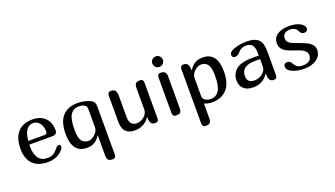

<svg xmlns="http://www.w3.org/2000/svg" viewBox="-74 -1296 3697 2121"><g transform="rotate(-20 1774.0 -235.5)"><path d="M460 -137Q469 -137 476 -131Q483 -125 483 -116Q483 -98 470 -82Q404 0 286 0Q169 0 109.5 -63.5Q50 -127 50 -239Q50 -367 110 -434.5Q170 -502 284 -502Q375 -502 430 -450Q485 -398 485 -301Q485 -252 428 -252H159Q158 -244 158 -230Q158 -144 192 -94Q226 -44 297 -44Q345 -44 373.5 -64Q402 -84 427 -117L435 -126Q445 -137 460 -137ZM162 -294H349Q367 -294 375 -300.5Q383 -307 383 -323Q383 -390 351.5 -426Q320 -462 278 -462Q230 -462 199 -421Q168 -380 162 -294Z M968 215Q933 215 918.5 201Q904 187 904 144V-92H902Q851 0 746 0Q575 0 575 -226Q575 -366 637.5 -434Q700 -502 813 -502Q882 -502 942 -479Q973 -468 990.5 -449Q1008 -430 1008 -392V168Q1008 192 999.5 203.5Q991 215 968 215ZM813 -462Q750 -462 716.5 -411Q683 -360 683 -234Q683 -140 710.5 -103.5Q738 -67 786 -67Q811 -67 839 -83.5Q867 -100 886 -126Q905 -152 905 -180V-409Q905 -431 880.5 -446.5Q856 -462 813 -462Z M1357 -67Q1385 -67 1415 -82.5Q1445 -98 1464.5 -124.5Q1484 -151 1484 -182V-430Q1484 -473 1498.5 -487.5Q1513 -502 1548 -502Q1571 -502 1579.5 -490.5Q1588 -479 1588 -455V-43Q1588 -19 1578 -9.5Q1568 0 1545 0Q1516 0 1501 -20Q1486 -40 1486 -86V-93H1484Q1458 -51 1413 -25.5Q1368 0 1309 0Q1168 0 1168 -151V-455Q1168 -479 1176.5 -490.5Q1185 -502 1208 -502Q1242 -502 1257 -483Q1272 -464 1272 -420V-170Q1272 -115 1295.5 -91Q1319 -67 1357 -67Z M1793 0Q1770 0 1761.5 -11.5Q1753 -23 1753 -47V-455Q1753 -479 1761.5 -490.5Q1770 -502 1793 -502Q1826 -502 1841.5 -485.5Q1857 -469 1857 -435V-68Q1857 -26 1843 -13Q1829 0 1793 0ZM1803 -691Q1829 -691 1847 -673Q1865 -655 1865 -629Q1865 -604 1847 -585.5Q1829 -567 1803 -567Q1778 -567 1759.5 -585.5Q1741 -604 1741 -629Q1741 -655 1759.5 -673Q1778 -691 1803 -691Z M2061 -502Q2093 -502 2108 -481.5Q2123 -461 2124 -416V-408H2125Q2152 -453 2189 -477.5Q2226 -502 2284 -502Q2455 -502 2455 -276Q2455 -139 2392 -69.5Q2329 0 2217 0Q2167 0 2126 -19V149Q2126 192 2111.5 206Q2097 220 2062 220Q2039 220 2030.5 208.5Q2022 197 2022 173V-459Q2022 -502 2061 -502ZM2244 -435Q2217 -435 2189 -418Q2161 -401 2143 -374Q2125 -347 2125 -318V-101Q2125 -78 2150 -59Q2175 -40 2217 -40Q2280 -40 2313.5 -92.5Q2347 -145 2347 -268Q2347 -362 2319.5 -398.5Q2292 -435 2244 -435Z M2702 0Q2628 0 2589.5 -36.5Q2551 -73 2551 -135Q2551 -211 2607.5 -260.5Q2664 -310 2803 -310H2876V-338Q2876 -406 2852.5 -434Q2829 -462 2776 -462Q2726 -462 2688 -420Q2656 -385 2627 -385Q2610 -385 2601 -394.5Q2592 -404 2592 -419Q2592 -438 2606 -451Q2620 -464 2647 -475Q2679 -488 2720 -495Q2761 -502 2796 -502Q2868 -502 2908.5 -482Q2949 -462 2965 -423Q2981 -384 2981 -321V-47Q2981 -23 2973 -11.5Q2965 0 2942 0Q2909 0 2895 -22.5Q2881 -45 2881 -94L2878 -95Q2845 -46 2802.5 -23Q2760 0 2702 0ZM2655 -149Q2655 -67 2742 -67Q2769 -67 2800.5 -80.5Q2832 -94 2854.5 -120.5Q2877 -147 2877 -184V-268H2819Q2655 -268 2655 -149Z M3274 -225 3272 -226Q3215 -245 3182.5 -261Q3150 -277 3130 -302.5Q3110 -328 3110 -369Q3110 -421 3141.5 -450.5Q3173 -480 3215 -491Q3257 -502 3295 -502Q3378 -502 3425 -477Q3448 -465 3463 -448Q3478 -431 3478 -410Q3478 -394 3466.5 -384Q3455 -374 3439 -374Q3418 -374 3405.5 -383Q3393 -392 3385 -410Q3374 -434 3353 -448Q3332 -462 3296 -462Q3259 -462 3234.5 -443.5Q3210 -425 3210 -388Q3210 -363 3225 -345.5Q3240 -328 3264 -317Q3288 -306 3331 -291Q3387 -271 3421.5 -255Q3456 -239 3480.5 -213Q3505 -187 3505 -149Q3505 -82 3447.5 -41Q3390 0 3298 0Q3255 0 3216.5 -9Q3178 -18 3152 -32Q3103 -57 3103 -98Q3103 -114 3115.5 -124.5Q3128 -135 3142 -135Q3181 -135 3197 -99Q3210 -73 3232.5 -56.5Q3255 -40 3300 -40Q3344 -40 3373.5 -60.5Q3403 -81 3403 -122Q3403 -150 3386.5 -168.5Q3370 -187 3345 -198.5Q3320 -210 3274 -225Z"/></g></svg>

Font: Marmelad for Arash.Academy
Style: Regular
Weight: 400
Designer: Manvel Shmavonyan
Foundry: Cyreal
Version: Version 1.110;Glyphs 3.2 (3202)